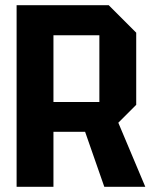

<svg xmlns="http://www.w3.org/2000/svg" viewBox="-20 -720 587 740"><path d="M186 -327H363V-584H186ZM505 -594V-316L436 -247L540 0H382L308 -212H186V0H44V-700H399Z"/></svg>

Font: Tektur SemiCondensed SemiBold
Style: Regular
Weight: 600
Width: 4
Designer: Adam Jagosz
Foundry: Adam Jagosz
Version: Version 1.005;gftools[0.9.30]